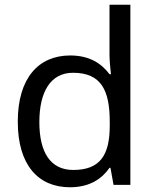

<svg xmlns="http://www.w3.org/2000/svg" viewBox="-20 -780 655 810"><path d="M275 10C359 10 410 -26 442 -72H446L459 0H530V-760H442V-546C442 -526 446 -484 448 -467H442C409 -511 359 -546 276 -546C143 -546 55 -451 55 -267C55 -83 142 10 275 10ZM289 -63C193 -63 146 -137 146 -265C146 -392 193 -473 288 -473C407 -473 443 -399 443 -266V-250C443 -125 402 -63 289 -63Z"/></svg>

Font: Noto Sans Hebrew Droid Medium
Style: Regular
Weight: 500
Designer: Monotype Design Team
Foundry: Monotype Imaging Inc.
Version: Version 1.100